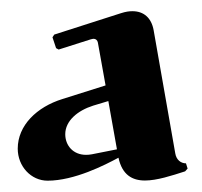

<svg xmlns="http://www.w3.org/2000/svg" viewBox="-20 -316 358 341"><path d="M167.5 -164.3 90.8 -140.1C45.4 -126 11.5 -93.3 11.5 -52C11.5 -20.5 35.2 4.9 64.5 4.9C112.1 4.9 166.3 -22.9 190.4 -35.9C197 -5.4 214.8 4.6 237.5 4.6C258.5 4.6 284.7 -3.9 308.8 -11.7L313.2 -16.6L310.3 -25.9C301.3 -25.9 293.2 -32 291.3 -43.5L252.9 -262.2C249 -284.2 235.4 -296.1 215.3 -296.1C209.5 -296.1 203.6 -295.4 194.6 -292.5L76.4 -254.6L73.2 -249.8L79.6 -230.5L84.2 -228L141.1 -246.1C143.6 -246.8 145.5 -247.1 146.5 -247.1C150.1 -247.1 153.1 -244.4 153.8 -240.5ZM172.4 -136.5 187.7 -50.8 143.3 -42C139.6 -41.3 136.2 -41 132.8 -41C109.6 -41 95.9 -57.9 95.9 -77.6C95.9 -101.3 117.7 -119.6 145.5 -128.4Z"/></svg>

Font: RisaltypS01
Style: Medium
Weight: 500
Italic angle: -9°
Designer: gluk
Foundry: gluk
Version: Version 0.24